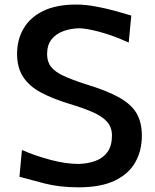

<svg xmlns="http://www.w3.org/2000/svg" viewBox="-20 -801 675 834"><path d="M321.3 12.7Q238.8 12.7 173.3 -4.2Q107.9 -21 64.5 -33.2L75.2 -149.4Q137.7 -122.6 202.9 -105.7Q268.1 -88.9 320.3 -88.9Q360.8 -89.8 394 -101.8Q427.2 -113.8 446.8 -140.6Q466.3 -167.5 466.3 -211.9Q466.3 -249 444.3 -272.9Q422.4 -296.9 380.9 -314.7Q339.4 -332.5 280.8 -350.1Q209 -372.1 158.4 -398.9Q107.9 -425.8 81.1 -466.1Q54.2 -506.3 54.2 -566.9Q54.2 -629.4 82.8 -677.7Q111.3 -726.1 168.2 -753.7Q225.1 -781.2 310.5 -781.2Q351.1 -781.2 395.8 -772.9Q440.4 -764.6 481.2 -753.4Q522 -742.2 550.3 -733.4L539.1 -616.2Q468.8 -647.9 410.9 -663.1Q353 -678.2 323.2 -678.2Q286.1 -677.2 254.4 -665.5Q222.7 -653.8 203.6 -629.6Q184.6 -605.5 184.6 -565.4Q184.6 -532.2 202.1 -510.3Q219.7 -488.3 256.8 -471.2Q293.9 -454.1 353 -435.1Q445.3 -407.2 498.3 -377.2Q551.3 -347.2 573.7 -307.9Q596.2 -268.6 596.2 -211.9Q596.2 -146.5 567.4 -95.7Q538.6 -44.9 478 -16.1Q417.5 12.7 321.3 12.7Z"/></svg>

Font: Pinar DS4-Medium
Style: Regular
Weight: 500
Designer: Amin Abedi
Version: Version 2.000